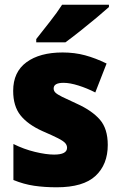

<svg xmlns="http://www.w3.org/2000/svg" viewBox="-20 -786 513 816"><path d="M438 -170Q438 -87 386 -38.5Q334 10 221 10Q169 10 125 3.5Q81 -3 37 -21V-174Q81 -152 128.5 -140.5Q176 -129 210 -129Q265 -129 265 -158Q265 -169 257 -178Q249 -187 226.5 -198.5Q204 -210 160 -229Q98 -257 67 -296Q36 -335 36 -400Q36 -480 92.5 -521.5Q149 -563 246 -563Q297 -563 341.5 -551Q386 -539 433 -516L385 -393Q350 -411 313.5 -422.5Q277 -434 250 -434Q208 -434 208 -410Q208 -400 215.5 -392.5Q223 -385 244 -374.5Q265 -364 307 -345Q371 -316 404.5 -277.5Q438 -239 438 -170ZM443 -756Q423 -738 389.5 -710Q356 -682 320 -653.5Q284 -625 258 -606H134V-620Q159 -652 191 -692.5Q223 -733 244 -766H443Z"/></svg>

Font: Noto Sans Lao UI SemCond Blk
Style: Regular
Weight: 900
Width: 4
Designer: Monotype Design Team
Foundry: Monotype Imaging Inc.
Version: Version 2.000; ttfautohint (v1.8.4.7-5d5b)